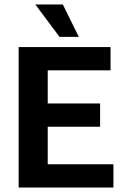

<svg xmlns="http://www.w3.org/2000/svg" viewBox="-20 -845 546 865"><path d="M64 -633H478V-528H195V-379H431V-274H195V-105H491V0H64ZM248 -679 139 -825H263L335 -679Z"/></svg>

Font: Tajawal
Style: Bold
Weight: 700
Designer: Boutros Fonts
Foundry: Created by Boutros International 2017
Version: Version 1.700